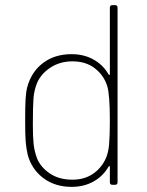

<svg xmlns="http://www.w3.org/2000/svg" viewBox="-20 -720 574 748"><path d="M88 -117Q82 -143 80 -169Q78 -195 78 -249Q78 -305 79.5 -332.5Q81 -360 86 -380Q102 -440 147.5 -474.5Q193 -509 259 -509Q307 -509 344.5 -488Q382 -467 403 -430Q408 -425 408 -432V-690Q408 -700 418 -700H428Q438 -700 438 -690V-10Q438 0 428 0H418Q408 0 408 -10V-69Q408 -76 403 -71Q382 -34 344.5 -13Q307 8 259 8Q194 8 148.5 -26.5Q103 -61 88 -117ZM124 -104Q137 -70 173 -45Q209 -20 262 -20Q307 -20 339.5 -41Q372 -62 390 -98Q402 -122 405 -157Q408 -192 408 -250Q408 -350 398 -384Q385 -426 350 -453.5Q315 -481 262 -481Q214 -481 177 -457Q140 -433 124 -396Q113 -368 110.5 -337.5Q108 -307 108 -232Q108 -186 111 -158.5Q114 -131 124 -104Z"/></svg>

Font: Barlow GEO Thin
Style: Regular
Weight: 100
Designer: Jeremy Tribby
Foundry: Tribby Type
Version: Version 1.408